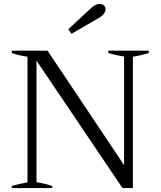

<svg xmlns="http://www.w3.org/2000/svg" viewBox="-20 -958 818 978"><path d="M328 -809C328 -809 344 -786 344 -786C344 -786 486 -868 486 -868C507 -881 518 -896 518 -911C518 -918 515 -925 510 -930C505 -935 497 -938 487 -938C472 -938 457 -930 442 -915C442 -915 328 -809 328 -809ZM40 -11C40 -11 40 0 40 0C40 0 246 0 246 0C246 0 246 -11 246 -11C223 -18 197 -25 166 -30C166 -30 166 -649 166 -649C166 -649 604 0 604 0C604 0 657 0 657 0C657 0 657 -669 657 -669C688 -674 715 -681 738 -688C738 -688 738 -700 738 -700C738 -700 532 -700 532 -700C532 -700 532 -688 532 -688C558 -680 585 -674 612 -670C612 -670 612 -117 612 -117C612 -117 222 -700 222 -700C222 -700 40 -700 40 -700C40 -700 40 -688 40 -688C61 -680 88 -674 120 -669C120 -669 120 -29 120 -29C91 -24 65 -18 40 -11Z"/></svg>

Font: BUSH 25 TRIRONG 0515 A
Style: Regular
Weight: 400
Designer: Katatrad Team
Foundry: CadsonDemak